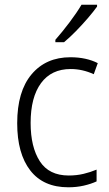

<svg xmlns="http://www.w3.org/2000/svg" viewBox="-20 -878 462 815"><path d="M270 -83Q164 -83 108.5 -154.5Q53 -226 53 -355Q53 -490 114 -562.5Q175 -635 279 -635Q313 -635 342.5 -628.5Q372 -622 395 -610L378 -563Q330 -585 280 -585Q198 -585 154 -525Q110 -465 110 -356Q110 -254 149 -193.5Q188 -133 272 -133Q305 -133 334.5 -140Q364 -147 390 -158V-108Q366 -97 335.5 -90Q305 -83 270 -83ZM392 -850Q377 -829 353 -801Q329 -773 302 -745.5Q275 -718 252 -699H215V-709Q244 -742 275 -783Q306 -824 326 -858H392Z"/></svg>

Font: Noto Sans Telugu UI SemiCondensed Light
Style: Regular
Weight: 300
Width: 4
Designer: Jelle Bosma - Monotype Design Team
Foundry: Monotype Imaging Inc.
Version: Version 2.005; ttfautohint (v1.8.4.7-5d5b)